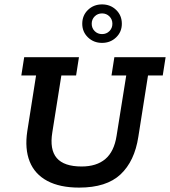

<svg xmlns="http://www.w3.org/2000/svg" viewBox="-20 -843 773 873"><path d="M340 10Q252 10 195 -20.5Q138 -51 115 -108.5Q92 -166 104 -246L144 -500H77L90 -583H339L326 -500H259L218 -242Q205 -163 238 -124.5Q271 -86 351 -86Q419 -86 459 -120Q499 -154 510 -225L554 -500H487L500 -583H733L720 -500H653L609 -221Q592 -110 528 -50Q464 10 340 10ZM444 -648Q406 -648 380 -673Q354 -698 354 -735Q354 -773 380 -798Q406 -823 444 -823Q482 -823 508 -798Q534 -773 534 -735Q534 -698 508 -673Q482 -648 444 -648ZM444 -688Q464 -688 477.5 -701.5Q491 -715 491 -735Q491 -755 477.5 -768.5Q464 -782 444 -782Q424 -782 410.5 -768.5Q397 -755 397 -735Q397 -715 410.5 -701.5Q424 -688 444 -688Z"/></svg>

Font: Rokkitt SemiBold
Style: Italic
Weight: 600
Italic angle: -9°
Designer: Vernon Adams
Foundry: Vernon Adams
Version: Version 3.103